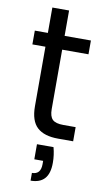

<svg xmlns="http://www.w3.org/2000/svg" viewBox="-101 -734 567 1028"><g transform="rotate(10 182.0 -219.5)"><path d="M188 -473V-150Q188 -110 205 -93.5Q222 -77 264 -77H331V0H249Q173 0 135 -35Q97 -70 97 -150V-473H26V-548H97V-686H188V-548H331V-473ZM233 49Q244 90 244 132Q244 191 218.5 219Q193 247 143 247V205Q191 205 191 149V131H143V49Z"/></g></svg>

Font: A Bank Premium Regular
Style: Regular
Weight: 400
Designer: Ninad Kale (Devanagari), Jonny Pinhorn (Latin), Htun Naung (Myanmar)
Foundry: Indian Type Foundry
Version: 4.004